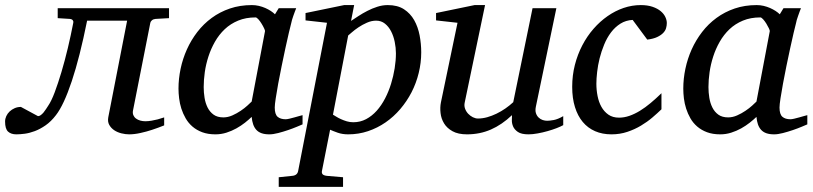

<svg xmlns="http://www.w3.org/2000/svg" viewBox="-79 -514 3185 752"><path d="M529.8 -439.9Q521 -439 515.9 -434.3Q510.7 -429.7 509.8 -424.8L441.9 -81.1Q439.9 -70.8 443.4 -62.7Q446.8 -54.7 453.9 -49.6Q460.9 -44.4 470.5 -41.7Q480 -39.1 490.2 -39.1Q501.5 -39.1 514.4 -41.3Q527.3 -43.5 538.6 -46.4Q551.3 -49.8 564 -54.2V-22.9Q540 -13.2 516.1 -5.4Q495.6 1.5 471.4 6.8Q447.3 12.2 426.8 12.2Q412.6 12.2 396.7 8.3Q380.9 4.4 368.4 -3.9Q356 -12.2 348.9 -24.9Q341.8 -37.6 345.2 -55.2L418.9 -433.1H262.2Q233.4 -289.6 202.1 -196Q170.9 -102.5 140.1 -63Q121.1 -38.1 99.6 -23.2Q78.1 -8.3 57.4 -0.5Q36.6 7.3 17.8 9.8Q-1 12.2 -15.1 12.2Q-35.6 12.2 -47.4 1.5Q-59.1 -9.3 -59.1 -38.1Q-59.1 -48.8 -54.4 -59.1Q-49.8 -69.3 -41.3 -77.4Q-32.7 -85.4 -21.5 -90.3Q-10.3 -95.2 2.9 -95.2L69.8 -59.1Q75.2 -59.1 80.8 -63.2Q86.4 -67.4 91.6 -73.5Q96.7 -79.6 101.3 -86.9Q106 -94.2 109.9 -100.1Q122.1 -117.7 135.3 -152.6Q148.4 -187.5 161.6 -231.7Q174.8 -275.9 186.8 -326.2Q198.7 -376.5 208 -424.8Q209.5 -429.7 206.3 -434.3Q203.1 -439 194.8 -439.9L147 -442.9V-481.9H583V-442.9Z M959 -392.1Q959.5 -394.5 955.3 -403.3Q951.2 -412.1 945.3 -421.6Q939.5 -431.2 932.9 -438.5Q926.3 -445.8 921.9 -445.8Q883.8 -445.8 853.8 -433.3Q823.7 -420.9 801.3 -399.7Q778.8 -378.4 762.9 -350.6Q747.1 -322.8 737.3 -292.5Q727.5 -262.2 723.1 -231.4Q718.8 -200.7 718.8 -172.9Q718.8 -151.9 722.2 -130.9Q725.6 -109.9 734.1 -92.8Q742.7 -75.7 757.6 -64.9Q772.5 -54.2 795.9 -54.2Q813.5 -54.2 831.1 -62Q848.6 -69.8 863.8 -80.1Q878.9 -90.3 890.1 -100.6Q901.4 -110.8 906.7 -116.2ZM1106 -26.9Q1100.1 -24.4 1084.5 -17.8Q1068.8 -11.2 1049.6 -4.6Q1030.3 2 1010.5 7.1Q990.7 12.2 976.1 12.2Q958 12.2 945.6 7.8Q933.1 3.4 925 -5.4Q917 -14.2 912.6 -26.9Q908.2 -39.6 906.7 -56.2Q895.5 -45.4 880.4 -33.4Q865.2 -21.5 846.9 -11.2Q828.6 -1 807.9 5.6Q787.1 12.2 764.6 12.2Q735.4 12.2 713.1 3.9Q690.9 -4.4 674.8 -18.3Q658.7 -32.2 648.2 -50.5Q637.7 -68.8 631.3 -88.6Q625 -108.4 622.6 -128.7Q620.1 -148.9 620.1 -167Q620.1 -205.6 628.4 -244.9Q636.7 -284.2 653.1 -320.6Q669.4 -356.9 693.8 -388.7Q718.3 -420.4 750.2 -443.8Q782.2 -467.3 821.5 -480.7Q860.8 -494.1 907.7 -494.1Q921.4 -494.1 934.8 -491Q948.2 -487.8 960 -482.7Q971.7 -477.5 981.4 -471.2Q991.2 -464.8 998 -458L1012.7 -481.9H1081.1Q1078.6 -476.1 1075.7 -468Q1072.8 -460 1069.8 -451.7Q1066.9 -443.4 1064.7 -436Q1062.5 -428.7 1062 -424.8Q1058.6 -411.6 1052.2 -385Q1045.9 -358.4 1038.8 -325.2Q1031.7 -292 1024.2 -255.6Q1016.6 -219.2 1010.7 -186.8Q1004.9 -154.3 1001 -129.2Q997.1 -104 997.1 -92.8Q997.1 -66.4 1008.3 -56.6Q1019.5 -46.9 1040 -46.9Q1044.9 -46.9 1054.4 -49.1Q1064 -51.3 1074.2 -54.2Q1084.5 -57.1 1093.3 -59.6Q1102.1 -62 1106 -63Z M1471.7 -305.2Q1471.7 -327.1 1467 -349.9Q1462.4 -372.6 1452.9 -391.1Q1443.4 -409.7 1428.7 -421.4Q1414.1 -433.1 1394 -433.1Q1376 -433.1 1357.9 -425Q1339.8 -417 1325 -407Q1310.1 -397 1299.3 -387.5Q1288.6 -377.9 1284.7 -375L1225.1 -64.9Q1229.5 -62.5 1237.5 -57.4Q1245.6 -52.2 1256.3 -47.4Q1267.1 -42.5 1279.3 -38.8Q1291.5 -35.2 1304.7 -35.2Q1332 -35.2 1355 -47.4Q1377.9 -59.6 1396.5 -80.3Q1415 -101.1 1429.2 -128.4Q1443.4 -155.8 1452.6 -185.8Q1461.9 -215.8 1466.8 -246.6Q1471.7 -277.3 1471.7 -305.2ZM1570.8 -309.1Q1570.8 -268.1 1561 -228.3Q1551.3 -188.5 1533 -152.8Q1514.6 -117.2 1488.8 -86.9Q1462.9 -56.6 1431.2 -34.7Q1399.4 -12.7 1362.3 -0.2Q1325.2 12.2 1284.7 12.2Q1262.2 12.2 1244.1 5.9Q1226.1 -0.5 1213.9 -5.9L1182.1 154.8Q1180.2 163.1 1184.3 168.2Q1188.5 173.3 1201.7 174.8L1264.6 180.2V217.8H1012.7V180.2L1064.9 174.8Q1085.9 173.3 1088.9 154.8L1201.7 -424.8L1117.7 -434.1V-462.9L1269 -494.1H1308.1L1295.9 -432.1Q1308.6 -440.4 1325 -451.2Q1341.3 -461.9 1359.9 -471.4Q1378.4 -481 1398.7 -487.5Q1418.9 -494.1 1439.9 -494.1Q1478 -494.1 1503.2 -477.8Q1528.3 -461.4 1543.2 -435.1Q1558.1 -408.7 1564.5 -375.5Q1570.8 -342.3 1570.8 -309.1Z M2127 -23.9Q2117.7 -18.6 2101.3 -12.2Q2085 -5.9 2065.9 -0.5Q2046.9 4.9 2027.1 8.5Q2007.3 12.2 1991.2 12.2Q1962.9 12.2 1949.2 2.7Q1935.5 -6.8 1930.4 -19.3Q1925.3 -31.7 1925.8 -44.4Q1926.3 -57.1 1926.3 -63Q1886.7 -25.4 1843.5 -6.6Q1800.3 12.2 1750 12.2Q1715.3 12.2 1693.4 0Q1671.4 -12.2 1660.2 -30.8Q1648.9 -49.3 1646.5 -71.3Q1644 -93.3 1647.9 -112.8L1712.9 -424.8L1628.9 -434.1V-462.9L1779.8 -494.1H1820.8L1741.2 -112.8Q1738.3 -100.1 1742.4 -88.6Q1746.6 -77.1 1754.6 -68.6Q1762.7 -60.1 1772.9 -54.9Q1783.2 -49.8 1793 -49.8Q1811 -49.8 1829.3 -54.9Q1847.7 -60.1 1865.7 -68.8Q1883.8 -77.6 1900.4 -89.1Q1917 -100.6 1931.2 -113.8L2006.8 -481.9H2100.1L2020 -97.2Q2016.6 -81.5 2020 -71Q2023.4 -60.5 2030.5 -53.7Q2037.6 -46.9 2046.6 -43.9Q2055.7 -41 2064 -41Q2073.7 -41 2089.8 -43.9Q2106 -46.9 2127 -59.1Z M2532.7 -423.8Q2532.7 -414.1 2529.8 -403.8Q2526.9 -393.6 2518.3 -384.8Q2509.8 -376 2494.9 -368.9Q2480 -361.8 2456.1 -358.9L2398.9 -436Q2372.1 -434.6 2351.1 -421.4Q2330.1 -408.2 2314.2 -387.2Q2298.3 -366.2 2287.4 -339.6Q2276.4 -313 2269.5 -285.6Q2262.7 -258.3 2259.8 -232.2Q2256.8 -206.1 2256.8 -186Q2256.8 -161.6 2261.5 -137.9Q2266.1 -114.3 2276.6 -95.5Q2287.1 -76.7 2304 -64.9Q2320.8 -53.2 2345.7 -53.2Q2365.7 -53.2 2386.2 -60.3Q2406.7 -67.4 2427.5 -80.1Q2448.2 -92.8 2469.2 -110.4Q2490.2 -127.9 2511.7 -148.9V-85.9Q2496.1 -70.8 2476.1 -53.7Q2456.1 -36.6 2431.6 -22Q2407.2 -7.3 2378.2 2.4Q2349.1 12.2 2315.9 12.2Q2280.3 12.2 2251.7 -0.2Q2223.1 -12.7 2203.4 -36.4Q2183.6 -60.1 2172.9 -94.7Q2162.1 -129.4 2162.1 -173.8Q2162.1 -218.8 2172.6 -259.8Q2183.1 -300.8 2201.7 -336.4Q2220.2 -372.1 2245.6 -401.1Q2271 -430.2 2300.8 -450.9Q2330.6 -471.7 2363.5 -482.9Q2396.5 -494.1 2430.7 -494.1Q2457.5 -494.1 2477.1 -487.3Q2496.6 -480.5 2508.8 -470.2Q2521 -460 2526.9 -447.5Q2532.7 -435.1 2532.7 -423.8Z M2936 -392.1Q2936.5 -394.5 2932.4 -403.3Q2928.2 -412.1 2922.4 -421.6Q2916.5 -431.2 2909.9 -438.5Q2903.3 -445.8 2898.9 -445.8Q2860.8 -445.8 2830.8 -433.3Q2800.8 -420.9 2778.3 -399.7Q2755.9 -378.4 2740 -350.6Q2724.1 -322.8 2714.4 -292.5Q2704.6 -262.2 2700.2 -231.4Q2695.8 -200.7 2695.8 -172.9Q2695.8 -151.9 2699.2 -130.9Q2702.6 -109.9 2711.2 -92.8Q2719.7 -75.7 2734.6 -64.9Q2749.5 -54.2 2772.9 -54.2Q2790.5 -54.2 2808.1 -62Q2825.7 -69.8 2840.8 -80.1Q2856 -90.3 2867.2 -100.6Q2878.4 -110.8 2883.8 -116.2ZM3083 -26.9Q3077.1 -24.4 3061.5 -17.8Q3045.9 -11.2 3026.6 -4.6Q3007.3 2 2987.5 7.1Q2967.8 12.2 2953.1 12.2Q2935.1 12.2 2922.6 7.8Q2910.2 3.4 2902.1 -5.4Q2894 -14.2 2889.6 -26.9Q2885.3 -39.6 2883.8 -56.2Q2872.6 -45.4 2857.4 -33.4Q2842.3 -21.5 2824 -11.2Q2805.7 -1 2784.9 5.6Q2764.2 12.2 2741.7 12.2Q2712.4 12.2 2690.2 3.9Q2668 -4.4 2651.9 -18.3Q2635.7 -32.2 2625.2 -50.5Q2614.7 -68.8 2608.4 -88.6Q2602.1 -108.4 2599.6 -128.7Q2597.2 -148.9 2597.2 -167Q2597.2 -205.6 2605.5 -244.9Q2613.8 -284.2 2630.1 -320.6Q2646.5 -356.9 2670.9 -388.7Q2695.3 -420.4 2727.3 -443.8Q2759.3 -467.3 2798.6 -480.7Q2837.9 -494.1 2884.8 -494.1Q2898.4 -494.1 2911.9 -491Q2925.3 -487.8 2937 -482.7Q2948.7 -477.5 2958.5 -471.2Q2968.3 -464.8 2975.1 -458L2989.7 -481.9H3058.1Q3055.7 -476.1 3052.7 -468Q3049.8 -460 3046.9 -451.7Q3043.9 -443.4 3041.7 -436Q3039.6 -428.7 3039.1 -424.8Q3035.6 -411.6 3029.3 -385Q3022.9 -358.4 3015.9 -325.2Q3008.8 -292 3001.2 -255.6Q2993.7 -219.2 2987.8 -186.8Q2981.9 -154.3 2978 -129.2Q2974.1 -104 2974.1 -92.8Q2974.1 -66.4 2985.4 -56.6Q2996.6 -46.9 3017.1 -46.9Q3022 -46.9 3031.5 -49.1Q3041 -51.3 3051.3 -54.2Q3061.5 -57.1 3070.3 -59.6Q3079.1 -62 3083 -63Z"/></svg>

Font: Charis SIL Cyr
Style: Italic
Weight: 400
Italic angle: -11°
Foundry: SIL International
Version: Version 5.000